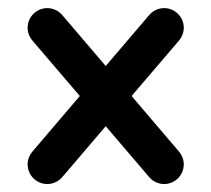

<svg xmlns="http://www.w3.org/2000/svg" viewBox="-20 -550 526 478"><path d="M425.8 -172.4 307.6 -311 425.8 -449.2C433.1 -458 437.5 -468.8 437.5 -481C437.5 -507.8 415.5 -529.8 388.7 -529.8C374 -529.8 360.4 -522.9 351.6 -512.7L243.2 -385.7L134.8 -512.7C126 -522.9 112.3 -529.8 97.7 -529.8C70.8 -529.8 48.8 -507.8 48.8 -481C48.8 -468.8 53.2 -458 60.5 -449.2L178.7 -311L60.5 -172.4C53.2 -163.6 48.8 -152.8 48.8 -140.6C48.8 -113.8 70.8 -91.8 97.7 -91.8C112.3 -91.8 126 -98.6 134.8 -108.9L243.2 -235.8L351.6 -108.9C360.4 -98.6 374 -91.8 388.7 -91.8C415.5 -91.8 437.5 -113.8 437.5 -140.6C437.5 -152.8 433.1 -163.6 425.8 -172.4Z"/></svg>

Font: Velvelyne Book
Style: Bold
Weight: 700
Designer: Manon Van der Borght et Mariel Nils
Foundry: Velvetyne
Version: Version 1.070;Glyphs 3.3.1 (3343)